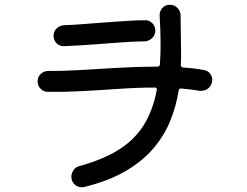

<svg xmlns="http://www.w3.org/2000/svg" viewBox="-20 -771 1040 807"><path d="M840 -476Q854 -473 863 -461.5Q872 -450 872 -436Q872 -416 858.5 -402.5Q845 -389 825 -389Q823 -389 820 -389Q817 -389 815 -390Q779 -396 741 -399H739Q733 -399 731 -391Q721 -327 696.5 -265.5Q672 -204 627 -150Q582 -96 510.5 -53.5Q439 -11 334 15Q330 16 323 16Q306 16 293 3.5Q280 -9 280 -28Q280 -43 289 -56Q298 -69 314 -73Q415 -101 481 -143Q547 -185 585 -246.5Q623 -308 639 -393V-395Q639 -403 631 -403Q557 -403 479 -397.5Q401 -392 325 -388Q249 -384 181 -385Q163 -385 150.5 -398Q138 -411 138 -429Q138 -448 151.5 -460.5Q165 -473 184 -473Q240 -472 316 -476.5Q392 -481 476.5 -486Q561 -491 642 -491Q651 -491 652 -500Q655 -539 655 -584Q655 -613 654 -643Q653 -673 651 -705Q650 -724 662.5 -737.5Q675 -751 694 -751Q713 -751 726 -737.5Q739 -724 739 -706Q739 -672 740 -634.5Q741 -597 741 -557Q741 -542 741 -527Q741 -512 740 -497Q740 -489 750 -487Q774 -486 797 -483Q820 -480 840 -476ZM250 -577Q231 -576 218 -589Q205 -602 205 -621Q205 -639 218 -651.5Q231 -664 249 -665Q282 -666 326.5 -669.5Q371 -673 419 -676.5Q467 -680 512 -683Q557 -686 591 -686Q608 -686 620.5 -673Q633 -660 633 -642Q633 -624 619.5 -611Q606 -598 587 -597Q545 -597 485.5 -592.5Q426 -588 363.5 -583.5Q301 -579 250 -577Z"/></svg>

Font: Kiwi Maru Medium
Style: Regular
Weight: 500
Designer: Hiroki-Chan
Version: Version 1.100